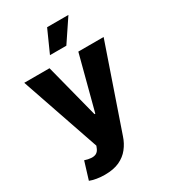

<svg xmlns="http://www.w3.org/2000/svg" viewBox="-232 -885 1059 1200"><g transform="rotate(-30 297.5 -285.5)"><path d="M161.1 204.6Q128.4 204.6 102.1 199.7Q72.3 194.3 54.7 187L93.3 61Q117.2 69.3 139.6 70.8Q160.2 72.3 175.3 64.5Q190.9 55.7 198.7 36.1L205.1 20L11.2 -545.4H193.4L293.5 -156.2H299.3L401.4 -545.4H584L378.4 52.2Q364.3 95.7 336.4 130.9Q309.6 165 266.6 185.1Q224.1 204.6 161.1 204.6ZM355 -614.7H236.8L308.6 -774.9H462.4Z"/></g></svg>

Font: My Font
Style: Regular
Weight: 500
Designer: Rasmus Andersson
Foundry: rsms
Version: Version 0.001